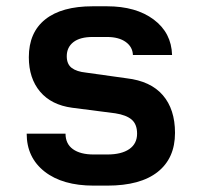

<svg xmlns="http://www.w3.org/2000/svg" viewBox="-20 -579 639 608"><path d="M276.4 8.8Q178.2 8.8 121.3 -35.6Q64.5 -80.1 64.5 -155.8H187.5Q187.5 -123.5 210.9 -106.7Q234.4 -89.8 276.4 -89.8H319.8Q364.7 -89.8 389.4 -106.9Q414.1 -124 414.1 -155.8Q414.1 -185.5 397 -200.2Q379.9 -214.8 345.2 -220.2L208.5 -237.8Q142.6 -246.6 106.9 -288.8Q71.3 -331.1 71.3 -397.9Q71.3 -476.1 123.3 -517.6Q175.3 -559.1 273.4 -559.1H318.8Q410.6 -559.1 466.8 -517.1Q522.9 -475.1 524.9 -404.8H400.9Q399.9 -430.7 377.9 -446.3Q356 -461.9 318.8 -461.9H273.4Q233.4 -461.9 212.4 -445.6Q191.4 -429.2 191.4 -400.9Q191.4 -376 207 -364Q222.7 -352.1 252.4 -349.1L380.9 -331.1Q457 -322.3 495.6 -277.6Q534.2 -232.9 534.2 -158.2Q534.2 -78.1 479.5 -34.7Q424.8 8.8 319.8 8.8Z"/></svg>

Font: UDEV Gothic 35
Style: Bold
Weight: 700
Version: v2.1.0; ttfautohint (v1.8.4.7-5d5b-dirty) -l 6 -r 45 -G 200 